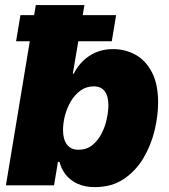

<svg xmlns="http://www.w3.org/2000/svg" viewBox="-20 -748 683 775"><path d="M362.8 7.3Q321.8 7.3 292.2 -6.6Q262.7 -20.5 244.9 -43.5Q227.1 -66.4 220.2 -94.7H213.9L198.2 0H3.9L124.5 -727.5H320.8L273.9 -450.7H277.8Q292.5 -480 315.2 -502.2Q337.9 -524.4 368.2 -537.1Q398.4 -549.8 436 -549.8Q485.8 -549.8 527.1 -526.9Q568.4 -503.9 593.3 -456.1Q618.2 -408.2 618.2 -335Q618.2 -280.3 603.8 -220.7Q589.4 -161.1 558.6 -109.4Q527.8 -57.6 479.2 -25.1Q430.7 7.3 362.8 7.3ZM296.4 -143.6Q330.1 -143.6 353 -162.4Q376 -181.2 390.4 -209.7Q404.8 -238.3 411.1 -268.8Q417.5 -299.3 417.5 -323.2Q417.5 -359.9 402.8 -379.6Q388.2 -399.4 358.4 -399.4Q328.6 -399.4 305.4 -382.8Q282.2 -366.2 266.4 -339.6Q250.5 -313 242.4 -282.2Q234.4 -251.5 234.4 -222.7Q234.4 -185.1 250.5 -164.3Q266.6 -143.6 296.4 -143.6ZM44.9 -581.5 62.5 -687H448.7L431.2 -581.5Z"/></svg>

Font: Inter 16pt Black
Style: Italic
Weight: 900
Italic angle: -9.3988°
Version: Version 4.001;git-66647c0bb